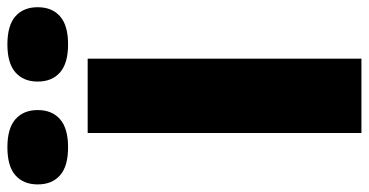

<svg xmlns="http://www.w3.org/2000/svg" viewBox="-333 -738 997 519"><g transform="rotate(-90 165.5 -478.5)"><path d="M65.5 0V-740H266.5V0ZM305 -793Q254 -793 229.2 -814.8Q204.5 -836.5 204.5 -875Q204.5 -913.5 229.2 -935.2Q254 -957 305 -957Q356.5 -957 381 -935.2Q405.5 -913.5 405.5 -875Q405.5 -836.5 381 -814.8Q356.5 -793 305 -793ZM27 -793Q-24.5 -793 -49 -814.8Q-73.5 -836.5 -73.5 -875Q-73.5 -913.5 -49 -935.2Q-24.5 -957 27 -957Q78 -957 102.8 -935.2Q127.5 -913.5 127.5 -875Q127.5 -836.5 102.8 -814.8Q78 -793 27 -793Z"/></g></svg>

Font: Encode Sans SmExp XBd
Style: Regular
Weight: 800
Width: 6
Designer: Multiple Designers
Foundry: Impallari Type
Version: Version 3.002; ttfautohint (v1.8.3) -l 8 -r 50 -G 200 -x 14 